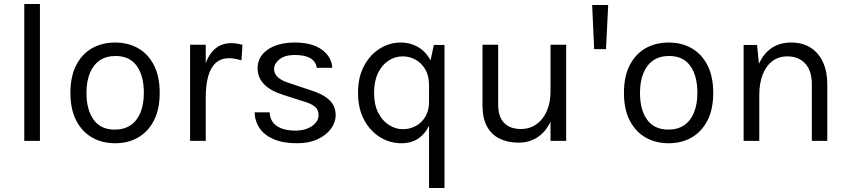

<svg xmlns="http://www.w3.org/2000/svg" viewBox="-20 -702 4229 957"><path d="M101 0V-682H179V0Z M554 12Q489.5 12 439.2 -16.5Q389 -45 360 -101Q331 -157 331 -239Q331 -321.5 360 -377.5Q389 -433.5 439.2 -461.8Q489.5 -490 554 -490Q618 -490 668 -461.8Q718 -433.5 747 -377.5Q776 -321.5 776 -239Q776 -157 747 -101Q718 -45 668 -16.5Q618 12 554 12ZM552 -56Q599 -56 631.2 -78Q663.5 -100 680.2 -141.2Q697 -182.5 697 -239Q697 -324.5 661.5 -373.8Q626 -423 556 -423Q509 -423 476.8 -400.8Q444.5 -378.5 427.8 -337.2Q411 -296 411 -239Q411 -154 446.8 -105Q482.5 -56 552 -56Z M927.5 0V-479H1005.5V0ZM981.5 -216Q981.5 -307 999 -367.2Q1016.5 -427.5 1050.2 -457.2Q1084 -487 1132.5 -487Q1148 -487 1161.5 -484.8Q1175 -482.5 1188.5 -478L1183.5 -401Q1169.5 -405.5 1152.8 -408.8Q1136 -412 1123.5 -412Q1081 -412 1055 -388Q1029 -364 1017.2 -320Q1005.5 -276 1005.5 -216Z M1461 12Q1391.5 12 1345 -7.8Q1298.5 -27.5 1274.5 -62.2Q1250.5 -97 1249 -142H1324Q1326.5 -96 1360.5 -73.5Q1394.5 -51 1454 -51Q1485 -51 1511 -61Q1537 -71 1552.5 -88.8Q1568 -106.5 1568 -128Q1568 -156 1547.5 -172Q1527 -188 1482 -200L1389 -230Q1328.5 -249 1296.2 -282.2Q1264 -315.5 1264 -362Q1264 -420 1315 -455Q1366 -490 1449 -490Q1536.5 -490 1585 -454Q1633.5 -418 1636 -364H1559Q1554.5 -395.5 1527 -411.8Q1499.5 -428 1449 -428Q1400 -428 1373 -406.2Q1346 -384.5 1346 -358Q1346 -308.5 1431 -285L1526 -253Q1587.5 -234.5 1620.2 -204.8Q1653 -175 1653 -128Q1653 -92 1629.5 -60Q1606 -28 1563 -8Q1520 12 1461 12Z M1980.5 12Q1923.5 12 1874.2 -18.2Q1825 -48.5 1794.8 -104.8Q1764.5 -161 1764.5 -240Q1764.5 -318 1794.8 -374Q1825 -430 1873.5 -460Q1922 -490 1977.5 -490Q2026.5 -490 2066.2 -466Q2106 -442 2129.2 -394.8Q2152.5 -347.5 2152.5 -278H2118.5Q2118.5 -324.5 2099.8 -356.2Q2081 -388 2051.5 -404.5Q2022 -421 1987.5 -421Q1948.5 -421 1916 -399.5Q1883.5 -378 1864 -337.5Q1844.5 -297 1844.5 -240Q1844.5 -180.5 1865.2 -140Q1886 -99.5 1919 -78.8Q1952 -58 1988.5 -58Q2022 -58 2051.5 -73.5Q2081 -89 2099.8 -119.8Q2118.5 -150.5 2118.5 -195H2141.5Q2141.5 -133 2123 -86.5Q2104.5 -40 2068.5 -14Q2032.5 12 1980.5 12ZM2118.5 235V-366L2142.5 -478H2195.5V235Z M2724 -479H2802V0H2724ZM2385 -479H2463V-181Q2463 -121 2492.2 -90Q2521.5 -59 2576 -59Q2621 -59 2654.2 -83Q2687.5 -107 2705.8 -149.2Q2724 -191.5 2724 -246H2753Q2753 -165.5 2729.8 -108.5Q2706.5 -51.5 2664.2 -21.2Q2622 9 2565 9Q2511 9 2470.5 -10.8Q2430 -30.5 2407.5 -71.5Q2385 -112.5 2385 -175Z M2931.5 -677H3011.5L3000.5 -457H2941.5Z M3313 12Q3248.5 12 3198.2 -16.5Q3148 -45 3119 -101Q3090 -157 3090 -239Q3090 -321.5 3119 -377.5Q3148 -433.5 3198.2 -461.8Q3248.5 -490 3313 -490Q3377 -490 3427 -461.8Q3477 -433.5 3506 -377.5Q3535 -321.5 3535 -239Q3535 -157 3506 -101Q3477 -45 3427 -16.5Q3377 12 3313 12ZM3311 -56Q3358 -56 3390.2 -78Q3422.5 -100 3439.2 -141.2Q3456 -182.5 3456 -239Q3456 -324.5 3420.5 -373.8Q3385 -423 3315 -423Q3268 -423 3235.8 -400.8Q3203.5 -378.5 3186.8 -337.2Q3170 -296 3170 -239Q3170 -154 3205.8 -105Q3241.5 -56 3311 -56Z M4026.5 0V-281Q4026.5 -349.5 3993.5 -385.2Q3960.5 -421 3904.5 -421Q3861.5 -421 3830 -397.5Q3798.5 -374 3781.5 -330.2Q3764.5 -286.5 3764.5 -226H3734.5Q3734.5 -309.5 3756.5 -368.5Q3778.5 -427.5 3820.8 -458.8Q3863 -490 3923.5 -490Q3980 -490 4020.2 -464.5Q4060.5 -439 4082 -392.2Q4103.5 -345.5 4103.5 -281V0ZM3686.5 0V-478H3753.5L3764.5 -368V0Z"/></svg>

Font: Karla ExtraLight
Style: Regular
Weight: 400
Version: Version 2.001